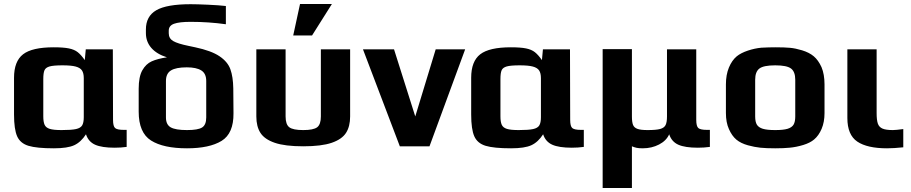

<svg xmlns="http://www.w3.org/2000/svg" viewBox="-20 -730 4547 958"><path d="M50 -159V-342Q50 -424 95 -459Q140 -494 248 -494Q296 -494 323.5 -488.5Q351 -483 368 -469.5Q385 -456 403 -430L408 -484H543L544 -132Q544 -100 554.5 -91Q565 -82 597 -82H612V3Q583 7 552 7Q488 7 454.5 -8Q421 -23 409 -60Q384 -21 350.5 -5.5Q317 10 249 10Q163 10 122 -2.5Q81 -15 65.5 -50Q50 -85 50 -159ZM398 -145V-340Q398 -365 389 -378.5Q380 -392 357.5 -398Q335 -404 292 -404Q247 -404 227.5 -398.5Q208 -393 202 -379.5Q196 -366 196 -335V-150Q196 -122 202.5 -107.5Q209 -93 228 -87Q247 -81 287 -81Q336 -81 359 -86Q382 -91 390 -104.5Q398 -118 398 -145Z M672 -173V-287Q672 -347 690 -379Q708 -411 737 -424Q766 -437 813 -444Q762 -460 735 -491Q708 -522 708 -565V-583Q708 -649 760 -679Q812 -709 931 -709Q962 -709 1017.5 -706.5Q1073 -704 1107 -700V-609Q1022 -621 931 -621Q875 -621 848.5 -611.5Q822 -602 822 -577V-564Q822 -538 844.5 -525Q867 -512 921 -501L954 -494Q1034 -477 1075 -449.5Q1116 -422 1129.5 -384.5Q1143 -347 1144 -289L1145 -165Q1146 -64 1085.5 -27Q1025 10 913 10Q795 10 733.5 -29Q672 -68 672 -173ZM1009 -144V-326Q1009 -363 984.5 -378.5Q960 -394 912 -394Q858 -394 833 -378.5Q808 -363 808 -326V-144Q808 -108 832 -94.5Q856 -81 913 -81Q968 -81 988.5 -94Q1009 -107 1009 -144Z M1259 0ZM1259 -149V-484H1405V-149Q1405 -109 1423.5 -95Q1442 -81 1493 -81Q1544 -81 1562.5 -95Q1581 -109 1581 -149V-484H1727V-149Q1727 -99 1706.5 -67Q1686 -35 1635 -17.5Q1584 0 1493 0Q1402 0 1351 -17.5Q1300 -35 1279.5 -67Q1259 -99 1259 -149ZM1477 -710H1636L1537 -553H1443Z M1791 0ZM1791 -484H1946L2052 -149L2154 -484H2301L2123 0H1975Z M2331 -159V-342Q2331 -424 2376 -459Q2421 -494 2529 -494Q2577 -494 2604.5 -488.5Q2632 -483 2649 -469.5Q2666 -456 2684 -430L2689 -484H2824L2825 -132Q2825 -100 2835.5 -91Q2846 -82 2878 -82H2893V3Q2864 7 2833 7Q2769 7 2735.5 -8Q2702 -23 2690 -60Q2665 -21 2631.5 -5.5Q2598 10 2530 10Q2444 10 2403 -2.5Q2362 -15 2346.5 -50Q2331 -85 2331 -159ZM2679 -145V-340Q2679 -365 2670 -378.5Q2661 -392 2638.5 -398Q2616 -404 2573 -404Q2528 -404 2508.5 -398.5Q2489 -393 2483 -379.5Q2477 -366 2477 -335V-150Q2477 -122 2483.5 -107.5Q2490 -93 2509 -87Q2528 -81 2568 -81Q2617 -81 2640 -86Q2663 -91 2671 -104.5Q2679 -118 2679 -145Z M2987 -485H3133V-149Q3133 -121 3138.5 -107Q3144 -93 3160.5 -87Q3177 -81 3211 -81Q3254 -81 3274 -86.5Q3294 -92 3301 -106Q3308 -120 3308 -149V-484H3454V-132Q3454 -100 3464.5 -91Q3475 -82 3507 -82H3522V3Q3493 7 3462 7Q3398 7 3364.5 -8Q3331 -23 3319 -60Q3305 -28 3268.5 -9Q3232 10 3187 10Q3167 10 3156 7.5Q3145 5 3133 0V208H2987Z M3712 -5Q3676 -15 3654 -33.5Q3632 -52 3617 -86Q3602 -119 3602 -166V-309Q3602 -357 3617 -393Q3632 -429 3656 -449Q3677 -466 3711.5 -477.5Q3746 -489 3779 -492Q3817 -494 3848 -494Q3894 -494 3921.5 -491.5Q3949 -489 3982 -479Q4018 -468 4040.5 -449Q4063 -430 4079 -395Q4094 -359 4094 -309V-166Q4094 -121 4079.5 -87Q4065 -53 4042 -34Q4022 -17 3987.5 -6.5Q3953 4 3920 7Q3890 10 3848 10Q3803 10 3774 7Q3745 4 3712 -5ZM3948 -149V-332Q3948 -372 3927 -388Q3906 -404 3848 -404Q3790 -404 3769 -388Q3748 -372 3748 -332V-149Q3748 -122 3756.5 -108Q3765 -94 3786 -87.5Q3807 -81 3848 -81Q3889 -81 3910 -87.5Q3931 -94 3939.5 -108Q3948 -122 3948 -149Z M4208 -141V-484H4354V-166Q4354 -131 4360 -113.5Q4366 -96 4383 -88.5Q4400 -81 4435 -81Q4449 -81 4487 -86V5Q4440 10 4406 10Q4307 10 4257.5 -23.5Q4208 -57 4208 -141Z"/></svg>

Font: Play
Style: Bold
Weight: 700
Designer: Jonas Hecksher (Cyrillic expansion: Cyreal)
Foundry: Jonas Hecksher, Playtype, e-types AS
Version: Version 2.101; ttfautohint (v1.5.65-e2d9)